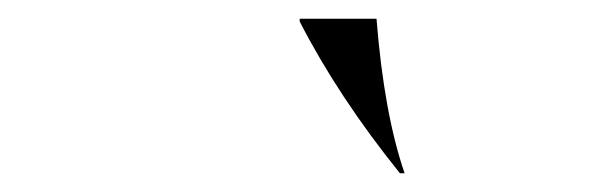

<svg xmlns="http://www.w3.org/2000/svg" viewBox="-20 -762 630 205"><path d="M300 -739V-742H382Q390 -641 412 -577H407Q341 -659 300 -739Z"/></svg>

Font: Nyght Serif Italic
Style: Regular
Weight: 400
Italic angle: -16°
Designer: Maksym Kobuzan
Version: Version 0.410